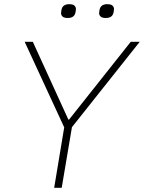

<svg xmlns="http://www.w3.org/2000/svg" viewBox="-20 -898 688 918"><path d="M239 0 287 -289 98 -698H137L307 -326H310L605 -698H648L324 -290L275 0ZM304 -812Q286 -812 279 -819Q272 -826 272 -834Q272 -838 272.5 -842Q273 -846 274 -851Q279 -878 311 -878Q329 -878 336 -871Q343 -864 343 -856Q343 -852 342.5 -848Q342 -844 341 -839Q336 -812 304 -812ZM486 -812Q468 -812 461 -819Q454 -826 454 -834Q454 -838 454.5 -842Q455 -846 456 -851Q461 -878 493 -878Q511 -878 518 -871Q525 -864 525 -856Q525 -852 524.5 -848Q524 -844 523 -839Q518 -812 486 -812Z"/></svg>

Font: IBM Plex Mono ExtraLight
Style: Italic
Weight: 200
Italic angle: -9°
Monospace: yes
Designer: Mike Abbink, Paul van der Laan, Pieter van Rosmalen
Foundry: Bold Monday
Version: Version 2.3